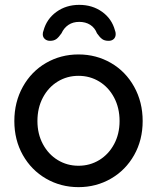

<svg xmlns="http://www.w3.org/2000/svg" viewBox="-20 -760 646 790"><path d="M303 10Q230 10 169.5 -25Q109 -60 74 -122Q39 -184 39 -262Q39 -340 74 -403Q109 -466 169.5 -501Q230 -536 303 -536Q376 -536 436.5 -501Q497 -466 532 -403Q567 -340 567 -262Q567 -184 532 -122Q497 -60 436.5 -25Q376 10 303 10ZM303 -448Q256 -448 217.5 -424.5Q179 -401 156.5 -358.5Q134 -316 134 -262Q134 -209 156.5 -167Q179 -125 217.5 -101.5Q256 -78 303 -78Q350 -78 388.5 -101.5Q427 -125 449.5 -167Q472 -209 472 -262Q472 -316 449.5 -358.5Q427 -401 388.5 -424.5Q350 -448 303 -448ZM453 -635Q456 -628 456 -620Q456 -607 448 -599.5Q440 -592 427 -592Q410 -592 400 -599.5Q390 -607 379 -623Q370 -646 351 -658Q332 -670 306 -670Q280 -670 261.5 -657.5Q243 -645 233 -623Q222 -607 212 -599.5Q202 -592 186 -592Q173 -592 164.5 -599.5Q156 -607 156 -619Q156 -627 159 -634Q172 -682 212 -711Q252 -740 306 -740Q360 -740 400 -711.5Q440 -683 453 -635Z"/></svg>

Font: Quicksand Medium
Style: Regular
Weight: 500
Designer: Andrew Paglinawan
Foundry: Andrew Paglinawan
Version: Version 3.000